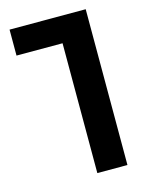

<svg xmlns="http://www.w3.org/2000/svg" viewBox="-110 -782 649 850"><g transform="rotate(-15 215.0 -357.0)"><path d="M229 -595H18V-714H367V0H229Z"/></g></svg>

Font: Noto Sans Georgian Bold Cond
Style: Regular
Weight: 700
Width: 3
Designer: Monotype Design team
Foundry: Monotype Imaging Inc.
Version: Version 1.000